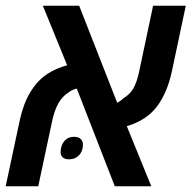

<svg xmlns="http://www.w3.org/2000/svg" viewBox="-36 -651 669 671"><path d="M-16.1 0 31.7 -224.1Q39.1 -259.3 50.5 -289.3Q62 -319.3 81.1 -345.7Q120.6 -401.9 198.7 -422.9L113.8 -630.9H240.7L373.5 -292Q385.3 -297.4 394.5 -307.1Q417.5 -320.3 429.9 -341.8Q442.4 -363.3 450.2 -400.4L499 -630.9H613.3L564.5 -400.9Q549.3 -330.1 515.1 -282.2Q478 -231 407.2 -210L492.7 0H365.2L232.4 -341.3Q218.8 -338.9 203.6 -328.1Q181.2 -314 167.5 -289.1Q153.8 -264.2 145.5 -224.6L97.7 0ZM206.1 -94.2Q189.5 -94.2 182.6 -101.6Q175.8 -108.9 175.8 -118.7Q175.8 -142.1 188.5 -157.5Q201.2 -172.9 222.7 -172.9Q239.3 -172.9 246.6 -164.8Q253.9 -156.7 253.9 -146.5Q253.9 -122.6 240.2 -108.4Q226.6 -94.2 206.1 -94.2Z"/></svg>

Font: Open Sans SemiBold
Style: Italic
Weight: 600
Italic angle: -12°
Designer: Monotype Design Team
Foundry: Monotype Imaging Inc.
Version: Version 3.003; ttfautohint (v1.8.4)